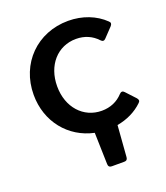

<svg xmlns="http://www.w3.org/2000/svg" viewBox="-121 -562 701 810"><g transform="rotate(-20 229.5 -157.0)"><path d="M283.2 -71.3C201.2 -71.3 140.6 -137.7 140.6 -232.4C140.6 -327.1 200.2 -393.6 283.2 -393.6C322.3 -393.6 354.5 -378.9 377.9 -353.5C385.7 -344.7 393.6 -344.7 400.4 -352.5L439.5 -393.6C446.3 -401.4 447.3 -408.2 439.5 -415C399.4 -454.1 341.8 -476.6 278.3 -476.6C138.7 -476.6 35.2 -373 35.2 -232.4C35.2 -111.3 112.3 -17.6 222.7 5.9L226.6 147.5C226.6 158.2 232.4 163.1 242.2 163.1H297.9C307.6 163.1 312.5 159.2 313.5 148.4L324.2 7.8C369.1 0 409.2 -19.5 439.5 -48.8C447.3 -55.7 446.3 -62.5 439.5 -70.3L400.4 -112.3C393.6 -120.1 385.7 -120.1 377.9 -111.3C354.5 -85.9 322.3 -71.3 283.2 -71.3Z"/></g></svg>

Font: Ed Sans Neue Medium
Style: Regular
Weight: 500
Designer: Stephen Hutchings
Version: Version 1.004;PS 001.004;hotconv 1.0.88;makeotf.lib2.5.64775